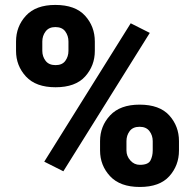

<svg xmlns="http://www.w3.org/2000/svg" viewBox="-20 -741 783 771"><path d="M44.4 -536.6V-574.2Q44.4 -634.8 84.2 -678Q124 -721.2 202.1 -721.2Q282.2 -721.2 321.5 -678Q360.8 -634.8 360.8 -574.2V-536.6Q360.8 -477.1 321.8 -433.8Q282.7 -390.6 203.1 -390.6Q124 -390.6 84.2 -433.8Q44.4 -477.1 44.4 -536.6ZM581.5 -608.9 234.4 -53.2 157.7 -91.8 504.9 -647.5ZM149.9 -574.2V-536.6Q149.9 -514.2 163.1 -496.8Q176.3 -479.5 203.1 -479.5Q230 -479.5 242.4 -496.8Q254.9 -514.2 254.9 -536.6V-574.2Q254.9 -597.2 242.2 -614.7Q229.5 -632.3 202.1 -632.3Q176.3 -632.3 163.1 -614.7Q149.9 -597.2 149.9 -574.2ZM381.8 -136.7V-174.3Q381.8 -234.4 422.1 -277.6Q462.4 -320.8 540.5 -320.8Q620.6 -320.8 659.7 -277.6Q698.7 -234.4 698.7 -174.3V-136.7Q698.7 -76.7 659.9 -33.4Q621.1 9.8 541.5 9.8Q462.4 9.8 422.1 -33.4Q381.8 -76.7 381.8 -136.7ZM487.8 -174.3V-136.7Q487.8 -114.3 503.4 -96.7Q519 -79.1 541.5 -79.1Q575.2 -79.1 584.2 -96.7Q593.3 -114.3 593.3 -136.7V-174.3Q593.3 -197.3 580.1 -214.6Q566.9 -231.9 540.5 -231.9Q513.7 -231.9 500.7 -214.6Q487.8 -197.3 487.8 -174.3Z"/></svg>

Font: Vazirmatn UI Black
Style: Regular
Weight: 900
Designer: Saber Rastikerdar
Foundry: Saber Rastikerdar
Version: Version 33.003